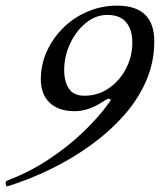

<svg xmlns="http://www.w3.org/2000/svg" viewBox="-102 -436 597 682"><path d="M-78 226Q-79 226 -80.5 221.5Q-82 217 -82 213Q-82 208 -73 204Q3 175 70.5 130.5Q138 86 193 33.5Q248 -19 286 -72Q291 -79 291 -81Q291 -85 284 -85Q279 -85 270 -79Q214 -41 164 -41Q106 -41 74.5 -71Q43 -101 43 -154Q43 -207 64.5 -254Q86 -301 123 -337.5Q160 -374 209.5 -395Q259 -416 314 -416Q446 -416 446 -289Q446 -214 416.5 -147Q387 -80 335 -22.5Q283 35 216.5 82.5Q150 130 75.5 166Q1 202 -73 225Q-75 226 -78 226ZM198 -96Q246 -96 284.5 -122.5Q323 -149 345.5 -192Q368 -235 368 -285Q368 -331 346 -357Q324 -383 279 -383Q238 -383 203 -354.5Q168 -326 147 -281Q126 -236 126 -187Q126 -147 142.5 -121.5Q159 -96 198 -96Z"/></svg>

Font: Junicode
Style: Italic
Weight: 400
Italic angle: -11°
Designer: Peter S. Baker
Version: Version 2.100; ttfautohint (v1.8.4)